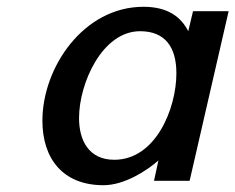

<svg xmlns="http://www.w3.org/2000/svg" viewBox="-20 -533 694 566"><path d="M105 -177C105 -67 164 13 285 13C347 13 413 -30 447 -60L434 0H539L654 -500H549L535 -441C514 -482 476 -513 403 -513C226 -513 105 -334 105 -177ZM213 -185C213 -287 281 -441 393 -441C466 -441 500 -395 500 -317C500 -213 439 -62 317 -62C241 -62 213 -120 213 -185Z"/></svg>

Font: Perun Medium Italic
Style: Regular
Weight: 500
Italic angle: -12°
Foundry: Copyright (c) Stefan Peev, Context Ltd, 2016
Version: Version 1.026